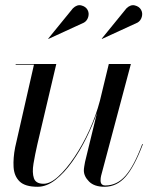

<svg xmlns="http://www.w3.org/2000/svg" viewBox="-20 -705 606 735"><path d="M506.5 -618.5 370.5 -556 369.5 -557 464 -673Q480 -688.5 496.5 -684.2Q513 -680 520 -667.5Q527 -655 522.8 -640.2Q518.5 -625.5 506.5 -618.5ZM301.5 -618.5 165.5 -556 164.5 -557 259 -673Q275 -688.5 291.5 -684.2Q308 -680 315 -667.5Q322 -655 317.8 -640.2Q313.5 -625.5 301.5 -618.5ZM195.5 -460 123 -152.5Q114 -113 108.2 -78.5Q102.5 -44 109.8 -22.8Q117 -1.5 147 -1.5Q172.5 -1.5 203.2 -29.5Q234 -57.5 265 -103.8Q296 -150 321.8 -206.2Q347.5 -262.5 362.5 -319.5L396.5 -460H481L367 -32Q365 -24 365 -14Q365 5 383.5 5Q427.5 5 460.2 -32Q493 -69 524.5 -153.5L527 -153Q494.5 -67 460.8 -28.5Q427 10 380 10Q341 10 321 -10Q301 -30 301 -52.5Q301 -58.5 302.5 -67.8Q304 -77 305.5 -85L351.5 -274Q335.5 -227.5 311 -177.8Q286.5 -128 256.2 -85.5Q226 -43 192.2 -16.5Q158.5 10 124 10Q76 10 55 -10.5Q34 -31 32 -65.5Q30 -100 38 -141L110 -457.5H40V-460Z"/></svg>

Font: Bodoni* 72pt
Style: Italic
Weight: 400
Italic angle: -13°
Version: Version 2.3